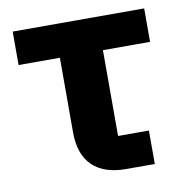

<svg xmlns="http://www.w3.org/2000/svg" viewBox="-65 -588 630 650"><g transform="rotate(-10 250.0 -262.5)"><path d="M318 0H416V-115H310V-410H472V-525H20V-410H162V-153C162 -53 216 0 318 0Z"/></g></svg>

Font: Braiins Sans
Style: Bold
Weight: 700
Designer: Mike Abbink, Paul van der Laan, Pieter van Rosmalen, Jiri Chlebus, Lubos Buracinsky
Foundry: Bold Monday, Sudetype
Version: Version 1.000;hotconv 1.0.109;makeotfexe 2.5.65596